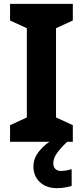

<svg xmlns="http://www.w3.org/2000/svg" viewBox="-20 -734 429 994"><path d="M357 0H32V-86L119 -126V-588L32 -628V-714H357V-628L270 -588V-126L357 -86ZM256 111Q256 131 267 141Q278 151 295 151Q311 151 326 148Q341 145 351 142V229Q335 233 317 236.5Q299 240 275 240Q219 240 186 208.5Q153 177 153 128Q153 84 185 46Q217 8 263 -17L328 0Q294 32 275 58.5Q256 85 256 111Z"/></svg>

Font: Noto Sans Sinhala UI
Style: Bold
Weight: 700
Designer: Jelle Bosma - Monotype Design Team
Foundry: Monotype Imaging Inc.
Version: Version 2.006; ttfautohint (v1.8.4.7-5d5b)